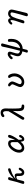

<svg xmlns="http://www.w3.org/2000/svg" viewBox="2552 -3314 896 6040"><g transform="rotate(-90 3000.0 -294.0)"><path d="M234.4 -14.6Q234.4 -30.3 244.1 -53.7Q298.8 -213.9 333 -366.2Q353.5 -458 363.3 -470.7Q377 -487.3 402.3 -487.3Q447.3 -487.3 447.3 -451.2L443.4 -434.6L399.4 -309.6Q490.2 -400.4 572.3 -445.3Q653.3 -487.3 688.5 -487.3Q725.6 -487.3 725.6 -448.2Q725.6 -423.8 708 -412.1Q697.3 -404.3 636.7 -388.7Q496.1 -346.7 386.7 -248Q454.1 -279.3 497.1 -279.3Q565.4 -279.3 565.4 -188.5L564.5 -149.4V-121.1Q564.5 -54.7 598.6 -54.7Q635.7 -54.7 665 -118.2Q681.6 -152.3 704.1 -152.3Q743.2 -152.3 743.2 -116.2Q743.2 -88.9 700.2 -34.2Q656.2 21.5 595.7 21.5Q482.4 21.5 482.4 -127.9L484.4 -183.6Q484.4 -228.5 447.3 -228.5Q423.8 -228.5 373 -196.3Q345.7 -105.5 329.1 -22.5Q320.3 21.5 282.2 21.5Q234.4 21.5 234.4 -14.6Z M1256.8 -24.4Q1217.8 -67.4 1217.8 -141.6Q1217.8 -255.9 1309.6 -372.1Q1402.3 -487.3 1504.9 -487.3Q1617.2 -487.3 1617.2 -361.3L1615.2 -306.6L1614.3 -266.6Q1659.2 -347.7 1682.6 -436.5Q1695.3 -487.3 1733.4 -487.3Q1777.3 -487.3 1777.3 -450.2Q1777.3 -420.9 1739.3 -341.8Q1699.2 -259.8 1621.1 -155.3L1627 -73.2Q1631.8 -51.8 1649.4 -51.8Q1675.8 -51.8 1697.3 -105.5Q1710.9 -140.6 1734.4 -140.6Q1775.4 -140.6 1775.4 -104.5Q1775.4 -80.1 1735.4 -29.3Q1695.3 21.5 1641.6 21.5Q1603.5 21.5 1586.9 -1Q1571.3 -21.5 1560.5 -92.8Q1475.6 21.5 1362.3 21.5Q1296.9 21.5 1256.8 -24.4ZM1547.9 -182.6 1549.8 -329.1Q1549.8 -410.2 1500 -410.2Q1439.5 -410.2 1373 -316.4Q1306.6 -222.7 1306.6 -141.6Q1306.6 -56.6 1375 -56.6Q1444.3 -56.6 1547.9 -182.6Z M2252 -22.5Q2252 -40 2277.3 -77.1L2457 -366.2L2521.5 -476.6L2523.4 -550.8Q2523.4 -646.5 2465.8 -646.5Q2438.5 -646.5 2399.4 -613.3Q2389.6 -604.5 2377 -604.5Q2335.9 -604.5 2335.9 -645.5Q2335.9 -673.8 2376 -698.2Q2416 -721.7 2469.7 -721.7Q2609.4 -721.7 2609.4 -554.7L2605.5 -460.9L2604.5 -338.9L2605.5 -255.9Q2607.4 -117.2 2623 -87.9Q2642.6 -59.6 2690.4 -59.6Q2731.4 -58.6 2731.4 -23.4Q2731.4 21.5 2675.8 21.5Q2595.7 21.5 2560.5 -16.6Q2524.4 -53.7 2524.4 -186.5L2530.3 -336.9L2388.7 -91.8Q2335.9 2.9 2325.2 11.7Q2314.5 21.5 2296.9 21.5Q2252 21.5 2252 -22.5Z M3324.2 -17.6Q3280.3 -55.7 3280.3 -107.4Q3280.3 -143.6 3324.2 -237.3Q3368.2 -330.1 3368.2 -349.6Q3368.2 -379.9 3325.2 -414.1Q3301.8 -431.6 3301.8 -448.2Q3301.8 -487.3 3349.6 -487.3Q3377.9 -487.3 3418 -444.3Q3458 -399.4 3458 -353.5Q3458 -323.2 3415 -229.5Q3372.1 -139.6 3372.1 -114.3Q3372.1 -92.8 3392.6 -76.2Q3414.1 -59.6 3442.4 -59.6Q3513.7 -59.6 3566.4 -131.8Q3618.2 -206.1 3618.2 -293Q3618.2 -360.4 3579.1 -418.9Q3566.4 -438.5 3566.4 -448.2Q3566.4 -487.3 3615.2 -487.3Q3652.3 -487.3 3681.6 -424.8Q3710.9 -362.3 3710.9 -291Q3710.9 -174.8 3633.8 -77.1Q3555.7 21.5 3439.5 21.5Q3369.1 21.5 3324.2 -17.6Z M4364.3 98.6 4404.3 -37.1Q4251 -67.4 4251 -184.6Q4251 -241.2 4301.8 -372.1Q4308.6 -388.7 4308.6 -400.4Q4308.6 -417 4291 -417Q4268.6 -417 4234.4 -370.1Q4215.8 -343.8 4196.3 -343.8Q4157.2 -343.8 4157.2 -379.9Q4157.2 -410.2 4211.9 -454.1Q4267.6 -499 4317.4 -499Q4394.5 -499 4394.5 -433.6Q4394.5 -403.3 4365.2 -318.4Q4335.9 -232.4 4335.9 -186.5Q4335.9 -129.9 4422.9 -110.4L4490.2 -377.9Q4536.1 -567.4 4551.8 -656.2Q4561.5 -708 4605.5 -708Q4653.3 -708 4653.3 -669.9L4651.4 -658.2L4608.4 -498L4579.1 -391.6L4504.9 -109.4Q4596.7 -125 4653.3 -202.1Q4707 -277.3 4707 -399.4L4705.1 -433.6L4703.1 -450.2Q4703.1 -493.2 4748 -493.2Q4773.4 -493.2 4786.1 -475.6Q4796.9 -456.1 4796.9 -386.7Q4796.9 -226.6 4705.1 -130.9Q4613.3 -33.2 4485.4 -28.3L4454.1 99.6Q4442.4 134.8 4408.2 134.8Q4364.3 134.8 4364.3 98.6Z M5508.8 94.7Q5508.8 85 5516.6 61.5L5562.5 -93.8Q5629.9 -335.9 5629.9 -363.3Q5629.9 -412.1 5582 -412.1Q5525.4 -412.1 5485.4 -334Q5446.3 -259.8 5386.7 -34.2Q5372.1 25.4 5330.1 25.4Q5286.1 25.4 5286.1 -10.7Q5286.1 -24.4 5294.9 -45.9Q5388.7 -300.8 5388.7 -375Q5388.7 -412.1 5365.2 -412.1Q5344.7 -412.1 5318.4 -377.9Q5301.8 -355.5 5283.2 -355.5Q5247.1 -355.5 5247.1 -389.6Q5247.1 -414.1 5290 -450.2Q5331.1 -487.3 5371.1 -487.3Q5403.3 -487.3 5425.8 -464.8Q5446.3 -443.4 5446.3 -415L5445.3 -404.3V-399.4Q5503.9 -487.3 5594.7 -487.3Q5647.5 -487.3 5683.6 -457Q5719.7 -426.8 5719.7 -373Q5719.7 -344.7 5678.7 -184.6Q5637.7 -23.4 5617.2 73.2Q5604.5 134.8 5555.7 134.8Q5508.8 134.8 5508.8 94.7Z"/></g></svg>

Font: jf-openhuninn-1.1
Style: Regular
Weight: 400
Designer: [Kosugi Maru]
      Designed by Motoya company      

      [Varela Round]
      Joe Prince(Latin component); Avraham Co
Foundry: justfont CO.,LTD.
Version: 1.1